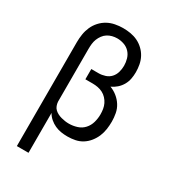

<svg xmlns="http://www.w3.org/2000/svg" viewBox="-227 -856 1053 1184"><g transform="rotate(30 300.0 -264.0)"><path d="M88 215V-525Q88 -553 92.5 -581.5Q97 -610 108.5 -636Q120 -662 139.5 -683.5Q159 -705 183.5 -718.5Q208 -732 236.5 -737.5Q265 -743 293 -743Q320 -743 346.5 -738.5Q373 -734 397 -722.5Q421 -711 441 -692Q461 -673 473.5 -649.5Q486 -626 491 -599.5Q496 -573 496 -546Q496 -522 491.5 -498.5Q487 -475 475 -454Q463 -433 445 -417Q427 -401 405 -391Q432 -381 455 -362.5Q478 -344 493.5 -319.5Q509 -295 514.5 -266Q520 -237 520 -208Q520 -181 516 -153.5Q512 -126 501.5 -101Q491 -76 473.5 -54Q456 -32 433 -17.5Q410 -3 383 2.5Q356 8 328 8Q305 8 282.5 4.5Q260 1 239 -8.5Q218 -18 200 -33.5Q182 -49 171 -69V215ZM296 -65Q325 -65 353.5 -74Q382 -83 401.5 -104.5Q421 -126 429 -154.5Q437 -183 437 -212Q437 -231 434 -249.5Q431 -268 423 -284.5Q415 -301 402 -315Q389 -329 372.5 -337.5Q356 -346 337.5 -349.5Q319 -353 300 -353H248V-426H300Q323 -426 346 -433.5Q369 -441 384.5 -458Q400 -475 406.5 -498Q413 -521 413 -544Q413 -569 406 -593Q399 -617 382.5 -635Q366 -653 342 -661.5Q318 -670 293 -670Q275 -670 257.5 -665.5Q240 -661 225 -651.5Q210 -642 199 -627Q188 -612 181.5 -595.5Q175 -579 173 -561Q171 -543 171 -525V-154V-149Q172 -135 177 -121.5Q182 -108 192 -98.5Q202 -89 215 -82.5Q228 -76 241.5 -72.5Q255 -69 268.5 -67Q282 -65 296 -65Z"/></g></svg>

Font: Iosevka SS04 Extended
Style: Regular
Weight: 400
Width: 7
Monospace: yes
Designer: Belleve Invis
Foundry: Belleve Invis
Version: Version 19.0.0; ttfautohint (v1.8.4)